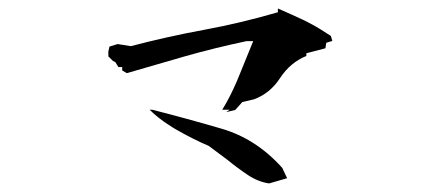

<svg xmlns="http://www.w3.org/2000/svg" viewBox="-20 -616 1040 448"><path d="M329.1 -359.9Q340.8 -348.6 349.6 -341.8Q358.4 -335 362.8 -331.8Q367.2 -328.6 372.1 -325.7Q381.3 -319.3 390.6 -314Q428.7 -292 467.3 -275.4L509.8 -243.7Q533.7 -224.1 558.6 -207.5Q582 -191.9 607.9 -188L649.9 -200.2L638.7 -224.1Q578.1 -292 497.1 -315.7Q416 -339.4 335.4 -359.9ZM694.8 -485.4V-491.7L739.3 -503.4L741.2 -516.1L755.4 -520.5L752 -532.2L742.7 -538.1Q714.8 -556.6 686 -570.3Q658.7 -583 628.4 -596.2V-587.4Q541 -562 456.1 -546.4Q371.1 -530.8 285.2 -508.3L254.4 -513.2L235.4 -507.3L232.4 -493.7L232.9 -493.2V-484.4L243.7 -473.6L249 -471.2L256.3 -459.5H265.1V-451.7L275.9 -445.3L412.6 -484.9Q481.4 -504.4 555.2 -520H570.8Q551.8 -474.1 541.5 -448Q531.2 -421.9 524.9 -409.2Q513.2 -383.8 498.5 -359.9H515.6L507.8 -354.5L528.8 -359.4L545.4 -377.9L572.8 -384.3Q610.4 -398.4 633.3 -433.6Q657.2 -470.2 694.8 -485.4Z"/></svg>

Font: Bakudai
Style: Light
Weight: 300
Version: Version 1.48